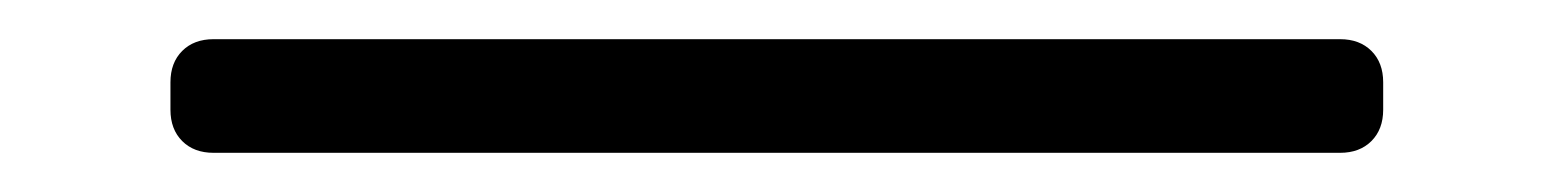

<svg xmlns="http://www.w3.org/2000/svg" viewBox="-20 -50 793 98"><path d="M89 28Q79 28 73 22Q67 16 67 6V-8Q67 -18 73 -24Q79 -30 89 -30H664Q674 -30 680 -24Q686 -18 686 -8V6Q686 16 680 22Q674 28 664 28Z"/></svg>

Font: Rubik Light
Style: Regular
Weight: 300
Designer: Hubert and Fischer
Foundry: Hubert and Fischer
Version: Version 2.300;gftools[0.9.30]